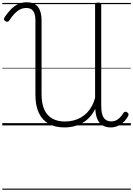

<svg xmlns="http://www.w3.org/2000/svg" viewBox="-20 -1101 1169 1686"><path d="M546 18Q465 18 408 -14Q351 -46 321 -109.5Q291 -173 291 -267V-924Q291 -976 272 -1003.5Q253 -1031 211 -1031Q183 -1031 158 -1019Q133 -1007 109.5 -983Q86 -959 61 -921Q55 -912 46.5 -910Q38 -908 27 -915Q16 -922 15 -930.5Q14 -939 20 -949Q48 -991 77.5 -1020.5Q107 -1050 140.5 -1065.5Q174 -1081 214 -1081Q282 -1081 313.5 -1040Q345 -999 345 -924V-273Q345 -193 368.5 -140Q392 -87 438 -60.5Q484 -34 550 -34Q590 -34 625 -43Q660 -52 690.5 -69.5Q721 -87 745 -112Q769 -137 787 -170Q805 -203 815 -242V-1059Q815 -1069 821.5 -1074Q828 -1079 842 -1079Q856 -1079 862.5 -1074Q869 -1069 869 -1059V-171Q869 -124 878.5 -94Q888 -64 908 -49.5Q928 -35 958 -35Q990 -35 1015.5 -53.5Q1041 -72 1063 -108Q1069 -117 1077.5 -119.5Q1086 -122 1096 -115Q1106 -108 1108.5 -100Q1111 -92 1105 -82Q1093 -59 1076.5 -40.5Q1060 -22 1040 -9Q1020 4 998 11Q976 18 953 18Q912 18 882.5 1Q853 -16 837 -50.5Q821 -85 817 -137Q817 -140 816.5 -142Q816 -144 816 -146Q798 -107 771 -76.5Q744 -46 709.5 -25Q675 -4 633.5 7Q592 18 546 18ZM0 555H1129V565H0ZM0 -20H1129V0H0ZM0 -505H1129V-500H0ZM0 -1075H1129V-1065H0Z"/></svg>

Font: Playwrite AR Guides
Style: Regular
Weight: 400
Designer: Veronika Burian, José Scaglione
Foundry: TypeTogether
Version: Version 1.003